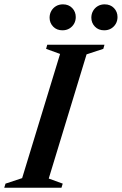

<svg xmlns="http://www.w3.org/2000/svg" viewBox="-47 -886 574 906"><path d="M236.5 -631.5 170.5 -655.5 176 -675H446L440.5 -655.5L361.5 -629.5L183 -43.5L249 -19.5L243 0H-27L-21 -19.5L57.5 -45.5ZM247.5 -743Q220.5 -743 203.8 -760.5Q187 -778 187 -802.5Q187 -820 195 -834.2Q203 -848.5 217.2 -857Q231.5 -865.5 250 -865.5Q277 -865.5 293.8 -848Q310.5 -830.5 310.5 -805.5Q310.5 -788 302.5 -774Q294.5 -760 280.5 -751.5Q266.5 -743 247.5 -743ZM444.5 -743Q417.5 -743 400.8 -760.5Q384 -778 384 -802.5Q384 -820 392 -834.2Q400 -848.5 414.2 -857Q428.5 -865.5 446.5 -865.5Q474 -865.5 490.8 -848Q507.5 -830.5 507.5 -805.5Q507.5 -788 499.5 -774Q491.5 -760 477.5 -751.5Q463.5 -743 444.5 -743Z"/></svg>

Font: Newsreader 24pt SemiBold
Style: Italic
Weight: 600
Italic angle: -17°
Designer: Hugues Gentile
Foundry: Production Type
Version: Version 1.003